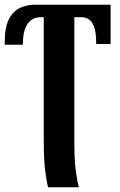

<svg xmlns="http://www.w3.org/2000/svg" viewBox="-27 -556 510 816"><path d="M177 240Q171 215 165 169Q159 123 159 40V-483H148Q70 -483 70 -366H-7V-376Q-7 -440 11 -474.5Q29 -509 58 -522.5Q87 -536 121 -536H443V-369H382L381 -397Q379 -437 364 -460Q349 -483 316 -483H289V54Q289 128 296 175.5Q303 223 308 240Z"/></svg>

Font: Noto Serif ExtraCondensed
Style: Bold
Weight: 700
Width: 2
Designer: Monotype Design Team
Foundry: Monotype Imaging Inc.
Version: Version 2.014; ttfautohint (v1.8.4.7-5d5b)